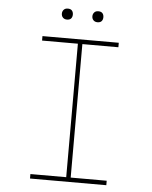

<svg xmlns="http://www.w3.org/2000/svg" viewBox="-57 -892 742 940"><g transform="rotate(5 313.5 -422.5)"><path d="M126 0V-22H302V-678H126V-700H501V-678H324V-22H501V0ZM388 -791Q376 -791 368.5 -798.5Q361 -806 361 -818Q361 -829 368 -837Q375 -845 388 -845Q402 -845 408.5 -837.5Q415 -830 415 -818Q415 -806 408.5 -798.5Q402 -791 388 -791ZM238 -791Q226 -791 218.5 -798.5Q211 -806 211 -818Q211 -829 218 -837Q225 -845 238 -845Q252 -845 258.5 -837.5Q265 -830 265 -818Q265 -806 258.5 -798.5Q252 -791 238 -791Z"/></g></svg>

Font: Lexend Mega Thin
Style: Regular
Weight: 250
Version: Version 1.007